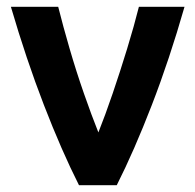

<svg xmlns="http://www.w3.org/2000/svg" viewBox="-20 -544 574 564"><path d="M212 0Q161 -101 109 -235.5Q57 -370 12 -524H151Q165 -468 184.5 -401Q204 -334 226.5 -269.5Q249 -205 269 -155Q289 -205 311 -269.5Q333 -334 353.5 -401Q374 -468 388 -524H522Q478 -370 426 -235.5Q374 -101 323 0Z"/></svg>

Font: Ubuntu Sans
Style: Bold
Weight: 700
Designer: Dalton Maag Ltd
Foundry: Dalton Maag Ltd
Version: Version 1.006; ttfautohint (v1.8.4.7-5d5b)